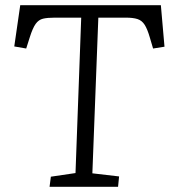

<svg xmlns="http://www.w3.org/2000/svg" viewBox="-20 -720 654 740"><path d="M176 -39 271 -53 293 -652H191Q163 -652 146 -648Q129 -644 117.5 -628Q106 -612 95 -577L81 -533L35 -541L58 -700H600L614 -540L570 -533L557 -577Q548 -608 537.5 -624.5Q527 -641 510 -646.5Q493 -652 465 -652H359L336 -52L439 -40L435 0H171Z"/></svg>

Font: Literata 12pt Light
Style: Italic
Weight: 300
Italic angle: -2°
Designer: Latin by Veronika Burian and Jose Scaglione. Greek by Irene Vlachou. Cyrillic by Vera Evstafieva
Foundry: TypeTogether
Version: Version 3.002